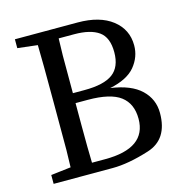

<svg xmlns="http://www.w3.org/2000/svg" viewBox="-100 -763 830 858"><g transform="rotate(-15 314.5 -334.5)"><path d="M334 -668.9Q436 -668.9 493.9 -623.8Q551.8 -578.6 551.8 -504.9Q551.8 -451.7 516.4 -408.4Q481 -365.2 398.9 -348.1Q493.2 -335 539.1 -291Q585 -247.1 585 -183.1Q585 -61.5 487.5 -30.8Q390.1 0 316.9 0H43.9V-41L136.2 -51.8Q138.2 -114.7 138.2 -130.9V-349.6Q138.2 -551.8 136.2 -617.2L43.9 -627.9V-668.9ZM231.9 -543V-369.1H285.2Q376 -369.1 417 -399.7Q458 -430.2 458 -498.5Q458 -566.9 419.4 -594.5Q380.9 -622.1 305.2 -622.1H233.9Q231.9 -559.1 231.9 -543ZM294.9 -46.9Q485.8 -46.9 485.8 -183.1Q485.8 -252.9 439.5 -288.1Q393.1 -323.2 288.1 -323.2H231.9V-217.8Q231.9 -112.8 233.9 -46.9Z"/></g></svg>

Font: SourceSerifPro-Regular
Style: Regular
Weight: 400
Designer: Frank Grießhammer
Foundry: Adobe Systems Incorporated
Version: Version 1.014;PS Version 1.0;hotconv 1.0.73;makeotf.lib2.5.5